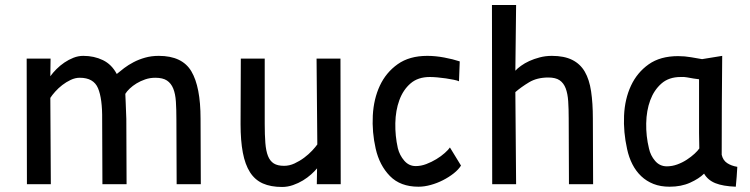

<svg xmlns="http://www.w3.org/2000/svg" viewBox="-20 -732 2980 763"><path d="M87 0 86 -499H181L180 -429Q190 -443 204.5 -457.5Q219 -472 236 -483.5Q253 -495 272 -502.5Q291 -510 311 -510Q354 -510 389 -493Q424 -476 444 -438Q457 -449 473.5 -461.5Q490 -474 511 -485Q532 -496 557 -503Q582 -510 611 -510Q704 -510 740.5 -448.5Q777 -387 777 -260L778 0H682L681 -257Q681 -297 679 -328Q677 -359 668.5 -380Q660 -401 643.5 -412Q627 -423 597 -423Q576 -423 557 -416.5Q538 -410 522.5 -400.5Q507 -391 495.5 -380Q484 -369 478 -359Q478 -351 479.5 -325Q481 -299 482 -259L483 0H387L386 -257Q387 -340 369.5 -381.5Q352 -423 297 -423Q279 -423 261 -414.5Q243 -406 227.5 -394Q212 -382 199.5 -368Q187 -354 180 -343L182 0Z M1333 -499 1334 0H1239L1240 -63Q1231 -52 1216.5 -39Q1202 -26 1184 -15Q1166 -4 1144.5 3.5Q1123 11 1101 11Q1056 11 1024.5 -3Q993 -17 973.5 -47.5Q954 -78 945 -125.5Q936 -173 936 -239L937 -499H1032V-240Q1032 -196 1034.5 -164Q1037 -132 1045 -112Q1053 -92 1068 -82.5Q1083 -73 1109 -73Q1130 -73 1150.5 -82.5Q1171 -92 1189 -105.5Q1207 -119 1220.5 -133.5Q1234 -148 1241 -158L1238 -499Z M1812 -74Q1802 -58 1783 -43Q1764 -28 1740.5 -16Q1717 -4 1691.5 3Q1666 10 1643 10Q1571 10 1529.5 -32.5Q1488 -75 1473 -141Q1458 -207 1461.5 -273Q1465 -339 1489.5 -391.5Q1514 -444 1560.5 -477Q1607 -510 1678 -510Q1710 -510 1745 -503.5Q1780 -497 1807 -488L1804 -409Q1798 -412 1783.5 -415Q1769 -418 1752 -420.5Q1735 -423 1718 -424.5Q1701 -426 1688 -426Q1641 -426 1611.5 -400.5Q1582 -375 1567 -334Q1552 -293 1551 -242.5Q1550 -192 1561 -143Q1568 -115 1586.5 -93.5Q1605 -72 1632 -72Q1653 -72 1674 -80Q1695 -88 1714 -99.5Q1733 -111 1747.5 -124Q1762 -137 1768 -146Z M1936 0 1935 -712H2031L2028 -451Q2036 -460 2050.5 -470.5Q2065 -481 2083.5 -489.5Q2102 -498 2125 -504Q2148 -510 2173 -510Q2222 -510 2254 -494Q2286 -478 2304 -447Q2322 -416 2329 -369Q2336 -322 2336 -261L2337 0H2241L2240 -261Q2240 -299 2238 -329.5Q2236 -360 2228 -381Q2220 -402 2204 -413Q2188 -424 2159 -424Q2114 -424 2082.5 -405Q2051 -386 2028 -366L2031 0Z M2850 -510Q2849 -411 2848.5 -314Q2848 -217 2848 -117Q2853 -95 2869.5 -84Q2886 -73 2910 -69Q2909 -49 2907.5 -29.5Q2906 -10 2904 10Q2853 8 2823 -4Q2793 -16 2778 -42Q2758 -22 2722.5 -6Q2687 10 2641 10Q2605 10 2577 -1Q2549 -12 2528 -32Q2507 -52 2493 -79.5Q2479 -107 2472 -140Q2457 -207 2460 -273Q2463 -339 2487.5 -391.5Q2512 -444 2558 -476.5Q2604 -509 2675 -509Q2701 -509 2726.5 -504.5Q2752 -500 2770 -497ZM2630 -71Q2651 -71 2671.5 -78.5Q2692 -86 2709.5 -97.5Q2727 -109 2740 -121Q2753 -133 2759 -142Q2758 -173 2758 -203.5Q2758 -234 2758 -266V-417L2736 -420Q2724 -422 2710.5 -424.5Q2697 -427 2685 -426Q2638 -426 2608.5 -400Q2579 -374 2564 -333.5Q2549 -293 2548 -242Q2547 -191 2559 -142Q2565 -114 2583.5 -92.5Q2602 -71 2630 -71Z"/></svg>

Font: Panefresco 600wt
Style: Regular
Weight: 600
Designer: Campivisivi
Foundry: Campivisivi & Chank Co
Version: Version 1.001